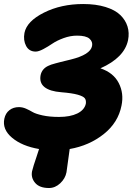

<svg xmlns="http://www.w3.org/2000/svg" viewBox="-33 -737 666 964"><path d="M212.9 207Q165.5 207 143.6 181.4Q121.6 155.8 127.9 123Q130.4 111.3 136.5 92.3Q142.6 73.2 150.9 48.6Q159.2 23.9 163.1 11.2Q77.6 -3.4 27.6 -45.4Q-22.5 -87.4 -11.2 -141.1Q-5.4 -168.5 14.2 -183.8Q33.7 -199.2 62 -199.2Q80.1 -199.2 97.7 -191.4Q115.2 -183.6 130.4 -174.6Q145.5 -165.5 180.4 -157.7Q215.3 -149.9 263.2 -149.9Q319.3 -149.9 355 -167.2Q390.6 -184.6 397.9 -215.8Q400.4 -232.9 393.1 -243.2Q385.7 -253.4 357.4 -261.5Q329.1 -269.5 274.9 -273.9Q217.3 -278.3 190.4 -299.8Q163.6 -321.3 170.9 -359.9Q177.7 -391.1 208 -405.8Q214.4 -409.2 223.6 -412.4Q232.9 -415.5 245.6 -418.9Q258.3 -422.4 268.1 -424.8Q277.8 -427.2 295.4 -431.6Q313 -436 321.8 -438Q420.9 -462.4 429.2 -505.9Q433.6 -527.3 416.3 -542.7Q398.9 -558.1 354 -558.1Q320.3 -558.1 286.4 -545.7Q252.4 -533.2 230.2 -518.1Q208 -502.9 184.6 -490.5Q161.1 -478 146 -478Q113.3 -478 98.1 -506.3Q83 -534.7 89.8 -571.8Q101.6 -630.4 187.7 -673.6Q273.9 -716.8 384.8 -716.8Q448.7 -716.8 496.8 -701.9Q544.9 -687 571 -661.6Q597.2 -636.2 607.2 -604Q617.2 -571.8 609.9 -535.2Q591.3 -447.3 471.2 -394Q536.6 -372.1 563.2 -320.1Q589.8 -268.1 577.1 -207Q560.5 -121.6 487.8 -63.7Q415 -5.9 316.9 11.2Q301.8 122.6 300.8 127.9Q294.9 159.2 269.5 183.1Q244.1 207 212.9 207Z"/></svg>

Font: Shantell Sans Normal
Style: Italic
Weight: 800
Italic angle: -11.31°
Designer: Stephen Nixon, Anya Danilova, Shantell Martin
Foundry: Arrow Type
Version: Version 1.006;[559af2be0]